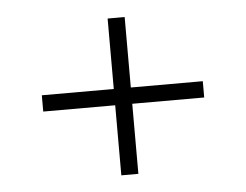

<svg xmlns="http://www.w3.org/2000/svg" viewBox="-39 -603 646 505"><g transform="rotate(-5 284.5 -350.0)"><path d="M307 -371C307 -371 497 -371 497 -371C497 -371 497 -328 497 -328C497 -328 307 -328 307 -328C307 -328 307 -143 307 -143C307 -143 262 -143 262 -143C262 -143 262 -328 262 -328C262 -328 72 -328 72 -328C72 -328 72 -371 72 -371C72 -371 262 -371 262 -371C262 -371 262 -557 262 -557C262 -557 307 -557 307 -557C307 -557 307 -371 307 -371Z"/></g></svg>

Font: TamingNoise
Style: Regular
Weight: 500
Designer: Julieta Ulanovsky
Foundry: Julieta Ulanovsky
Version: ""